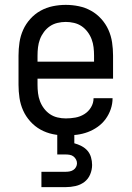

<svg xmlns="http://www.w3.org/2000/svg" viewBox="-20 -548 540 788"><path d="M250 8Q223 8 196.5 2.5Q170 -3 146.5 -16Q123 -29 104.5 -49.5Q86 -70 75 -94.5Q64 -119 60 -146Q56 -173 56 -200V-320Q56 -347 60 -374Q64 -401 75 -425.5Q86 -450 104.5 -470.5Q123 -491 146.5 -504Q170 -517 196.5 -522.5Q223 -528 250 -528Q277 -528 303.5 -522.5Q330 -517 353.5 -504Q377 -491 395.5 -470.5Q414 -450 425 -425.5Q436 -401 440 -374Q444 -347 444 -320V-225H134V-200Q134 -183 136 -166Q138 -149 144 -133Q150 -117 160.5 -103Q171 -89 185 -79.5Q199 -70 216 -66Q233 -62 250 -62Q270 -62 289.5 -65.5Q309 -69 326 -79.5Q343 -90 353.5 -107.5Q364 -125 364 -145H442Q442 -122 434.5 -100Q427 -78 413.5 -59.5Q400 -41 381 -27.5Q362 -14 340.5 -6Q319 2 296 5Q273 8 250 8ZM366 -295V-320Q366 -337 364 -354Q362 -371 356 -387Q350 -403 339.5 -417Q329 -431 315 -440.5Q301 -450 284 -454Q267 -458 250 -458Q233 -458 216 -454Q199 -450 185 -440.5Q171 -431 160.5 -417Q150 -403 144 -387Q138 -371 136 -354Q134 -337 134 -320V-295ZM150 220V157H250Q258 157 266 155.5Q274 154 281 149.5Q288 145 292 137.5Q296 130 296 122Q296 114 292 106.5Q288 99 281.5 94Q275 89 266.5 87.5Q258 86 250 86H215V0H285V40Q300 44 314.5 51.5Q329 59 339 70.5Q349 82 353.5 97.5Q358 113 358 129Q358 149 350 168Q342 187 326 199Q310 211 290 215.5Q270 220 250 220Z"/></svg>

Font: Iosevka Term Curly
Style: Regular
Weight: 400
Designer: Belleve Invis
Foundry: Belleve Invis
Version: Version 32.3.0